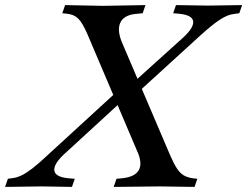

<svg xmlns="http://www.w3.org/2000/svg" viewBox="-75 -733 972 755"><path d="M372 2 383 -30 405 -32Q453 -37 469 -61Q485 -85 469 -128L269 -598Q250 -642 233.5 -659Q217 -676 189 -679L170 -681L181 -713L330 -710L497 -713L486 -681L466 -679Q416 -676 400 -647.5Q384 -619 403 -570L593 -125Q608 -90 620.5 -71Q633 -52 647.5 -43.5Q662 -35 683 -32L701 -30L690 2L552 0ZM-55 2 -44 -30 -23 -33Q-8 -35 10 -43.5Q28 -52 52 -70.5Q76 -89 109 -120L386 -374L415 -345L183 -132Q136 -90 138.5 -63.5Q141 -37 194 -32L219 -30L208 2L89 0ZM460 -363 431 -392 646 -586Q688 -625 684.5 -649.5Q681 -674 629 -679L606 -681L617 -713L742 -711L877 -713L866 -681L845 -678Q821 -676 789.5 -655.5Q758 -635 710 -591Z"/></svg>

Font: Baskervville SemiBold
Style: Italic
Weight: 600
Italic angle: -18°
Version: Version 1.100